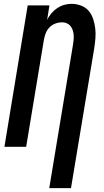

<svg xmlns="http://www.w3.org/2000/svg" viewBox="-20 -763 540 998"><path d="M236 215 359 -528Q361 -541 362.5 -554.5Q364 -568 363 -581Q362 -594 358 -606Q354 -618 346.5 -627.5Q339 -637 327.5 -642Q316 -647 303 -647Q285 -647 267.5 -640.5Q250 -634 237 -620.5Q224 -607 217.5 -590Q211 -573 208 -555L116 0H3L124 -735H237L225 -660Q234 -678 247 -693.5Q260 -709 277 -720.5Q294 -732 313 -737.5Q332 -743 351 -743Q377 -743 401 -734Q425 -725 440.5 -707Q456 -689 464 -665Q472 -641 475 -616Q478 -591 476 -565Q474 -539 470 -513L349 215Z"/></svg>

Font: Iosevka Term Curly Oblique
Style: Bold
Weight: 700
Italic angle: -9°
Designer: Belleve Invis
Foundry: Belleve Invis
Version: Version 32.3.0